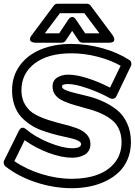

<svg xmlns="http://www.w3.org/2000/svg" viewBox="-44 -968 719 1019"><path d="M-22 -116.2 56.2 -273.9 57.6 -275.9Q58.6 -277.8 59.6 -279.5Q60.5 -281.2 62.5 -283.4Q64.5 -285.6 66.7 -287.1Q68.8 -288.6 71.8 -289.6Q74.7 -290.5 77.9 -290.3Q81.1 -290 85.4 -288.1Q89.8 -286.1 94.2 -282.2Q143.1 -240.7 216.6 -210.9Q290 -181.2 338.9 -181.2Q386.2 -181.2 386.2 -203.1Q386.2 -212.4 373.8 -219.7Q361.3 -227.1 340.1 -232.4Q318.8 -237.8 291.3 -243.7Q263.7 -249.5 233.4 -258.1Q203.1 -266.6 172.9 -277.8Q142.6 -289.1 115 -307.6Q87.4 -326.2 66.2 -350.1Q44.9 -374 32.5 -409.7Q20 -445.3 20 -488.8Q20 -563.5 60.8 -619.9Q101.6 -676.3 172.6 -705.6Q243.7 -734.9 335 -734.9Q418 -734.9 499.3 -712.2Q580.6 -689.5 642.1 -649.9Q650.4 -645 652.6 -635.3Q654.8 -625.5 650.9 -618.2L574.2 -458Q569.8 -448.2 560.3 -444.8Q550.8 -441.4 539.1 -446.8Q486.3 -476.6 420.7 -499.3Q355 -522 317.9 -522Q303.2 -522 295.4 -519.5Q287.6 -517.1 286.4 -514.6Q285.2 -512.2 285.2 -508.8Q285.2 -497.6 305.4 -489.3Q325.7 -481 357.9 -473.4Q390.1 -465.8 429 -455.8Q467.8 -445.8 506.8 -427.5Q545.9 -409.2 578.1 -383.3Q610.4 -357.4 630.6 -313.7Q650.9 -270 650.9 -213.9Q650.9 -164.6 633.8 -123.8Q616.7 -83 587.2 -54.7Q557.6 -26.4 517.3 -6.8Q477.1 12.7 431.6 21.7Q386.2 30.8 336.9 30.8Q242.2 30.8 147.9 0Q53.7 -30.8 -15.1 -85Q-21.5 -89.8 -23.7 -99.4Q-25.9 -108.9 -22 -116.2ZM32.2 -112.8Q94.2 -69.8 176 -44.4Q257.8 -19 336.9 -19Q414.1 -19 472.9 -40.5Q531.7 -62 566.4 -106.4Q601.1 -150.9 601.1 -213.9Q601.1 -250.5 588.6 -279.5Q576.2 -308.6 554.9 -326.9Q533.7 -345.2 506.1 -359.4Q478.5 -373.5 448.2 -382.8Q418 -392.1 387.7 -400.1Q357.4 -408.2 329.8 -417.2Q302.2 -426.3 281 -437.7Q259.8 -449.2 247.3 -467Q234.9 -484.9 234.9 -508.8Q234.9 -541 259.8 -556.4Q284.7 -571.8 317.9 -571.8Q361.8 -571.8 421.9 -552.5Q481.9 -533.2 540 -502.9L596.2 -619.1Q542.5 -649.4 473.1 -667.2Q403.8 -685.1 335 -685.1Q210.9 -685.1 140.4 -631.6Q69.8 -578.1 69.8 -488.8Q69.8 -443.4 90.1 -410.9Q110.4 -378.4 142.6 -360.8Q174.8 -343.3 213.9 -330.8Q252.9 -318.4 292 -308.8Q331.1 -299.3 363.3 -287.6Q395.5 -275.9 415.8 -254.9Q436 -233.9 436 -203.1Q436 -183.6 427.7 -169.2Q419.4 -154.8 405 -146.7Q390.6 -138.7 374 -134.8Q357.4 -130.9 338.9 -130.9Q284.2 -130.9 214.1 -156.7Q144 -182.6 86.9 -224.1ZM124 -780.8 241.2 -938Q248.5 -948.2 261.2 -948.2H417Q428.7 -948.2 437 -938L554.2 -780.8Q554.7 -779.8 555.7 -778.3Q556.6 -776.9 558.6 -772.9Q560.5 -769 561.8 -765.1Q563 -761.2 562.5 -756.8Q562 -752.4 559.6 -749Q557.1 -745.6 550.5 -743.4Q543.9 -741.2 534.2 -741.2H395Q381.3 -741.2 374 -752L338.9 -804.2L304.2 -752Q296.4 -741.2 283.2 -741.2H144Q142.1 -741.2 138.9 -741.5Q135.7 -741.7 128.9 -743.9Q122.1 -746.1 118.4 -749.8Q114.7 -753.4 115.2 -761.7Q115.7 -770 124 -780.8ZM193.8 -791H270L317.9 -862.8Q324.2 -872.6 331.1 -876Q337.9 -879.4 342.8 -877.7Q347.7 -876 351.6 -872.8Q355.5 -869.6 357.4 -866.2L359.9 -862.8L408.2 -791H483.9L403.8 -897.9H273.9Z"/></svg>

Font: Trueno ExtraBold Outline
Style: Regular
Weight: 800
Width: 6
Designer: Julieta Ulanovsky
Foundry: Julieta Ulanovsky
Version: Version 3.001b | FøM Fix